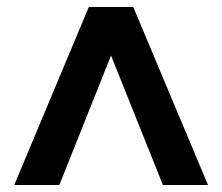

<svg xmlns="http://www.w3.org/2000/svg" viewBox="-20 -800 640 553"><path d="M363.8 -779.8 579.1 -267.1H449.2L299.8 -640.1L150.9 -267.1H21L235.8 -779.8Z"/></svg>

Font: Cooper Hewitt
Style: Semibold
Weight: 709
Designer: Village Type and Design LLC
Foundry: Cooper Hewitt Smithsonian Design Museum
Version: 1.000